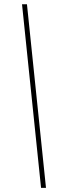

<svg xmlns="http://www.w3.org/2000/svg" viewBox="-20 -782 300 911"><path d="M174.8 109.4 84.5 -761.7H107.9L198.2 109.4Z"/></svg>

Font: Inter Display Thin
Style: Italic
Weight: 100
Italic angle: -9.39999°
Designer: Rasmus Andersson
Foundry: rsms
Version: Version 4.000;git-a52131595